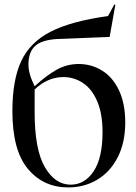

<svg xmlns="http://www.w3.org/2000/svg" viewBox="-20 -802 592 837"><path d="M34 -317Q34 -453 72.5 -535.5Q111 -618 201 -664Q291 -710 451 -732L478 -782H483L458 -641L230 -632Q162 -628 133 -601.5Q104 -575 104 -520Q104 -480 131 -426Q181 -472 226 -497.5Q271 -523 323 -523Q379 -523 425.5 -494Q472 -465 499 -407.5Q526 -350 526 -268Q526 -181 493.5 -117Q461 -53 404.5 -19Q348 15 277 15Q169 15 101.5 -66Q34 -147 34 -317ZM131 -313Q131 -150 175.5 -73.5Q220 3 288 3Q349 3 388 -55Q427 -113 427 -226Q427 -306 404 -360Q381 -414 342 -440Q303 -466 256 -466Q188 -466 131 -412Z"/></svg>

Font: Nyght Serif
Style: Regular
Weight: 400
Designer: Maksym Kobuzan
Version: Version 0.410